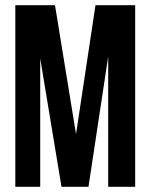

<svg xmlns="http://www.w3.org/2000/svg" viewBox="-20 -720 581 740"><path d="M273 -203 348 -700H501V0H397V-502L321 0H217L135 -495V0H39V-700H192Z"/></svg>

Font: BebasNeueW01-Regular
Style: Regular
Weight: 400
Designer: Ryoichi Tsunekawa
Foundry: Ryoichi Tsunekawa
Version: Version 1.30